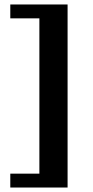

<svg xmlns="http://www.w3.org/2000/svg" viewBox="-20 -709 416 858"><path d="M282 129H156V-689H282ZM282 129H26V67H282ZM282 -627H26V-689H282Z"/></svg>

Font: Montagu Slab Medium
Style: Regular
Weight: 500
Version: Version 1.000